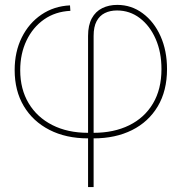

<svg xmlns="http://www.w3.org/2000/svg" viewBox="-20 -550 732 774"><path d="M335 204.1V-405.3Q335 -448.2 350.1 -476.1Q365.2 -503.9 392.1 -517.1Q418.9 -530.3 452.6 -530.3Q509.8 -530.3 555.4 -496.3Q601.1 -462.4 627.2 -404.1Q653.3 -345.7 653.3 -271.5Q653.3 -184.1 616 -121.3Q578.6 -58.6 512 -25.4Q445.3 7.8 357.4 7.8H335Q246.1 7.8 179.4 -26.4Q112.8 -60.5 75.9 -122.3Q39.1 -184.1 39.1 -267.6Q39.1 -341.3 67.9 -399.2Q96.7 -457 147.2 -491.2Q197.8 -525.4 262.2 -528.3L263.7 -506.3Q203.1 -503.4 157.7 -471.7Q112.3 -439.9 86.9 -386.7Q61.5 -333.5 61.5 -267.1Q61.5 -190.4 95.5 -133.8Q129.4 -77.1 190.9 -45.9Q252.4 -14.6 335 -14.6H357.4Q439 -14.6 500.7 -44.9Q562.5 -75.2 596.7 -132.8Q630.9 -190.4 630.9 -271.5Q630.9 -339.4 607.7 -392.6Q584.5 -445.8 543.9 -476.8Q503.4 -507.8 451.7 -507.8Q423.8 -507.8 402.6 -497.3Q381.3 -486.8 369.4 -464.4Q357.4 -441.9 357.4 -405.3V204.1Z"/></svg>

Font: Inter 28pt Thin
Style: Regular
Weight: 250
Designer: Rasmus Andersson
Foundry: rsms
Version: Version 4.001;git-66647c0bb